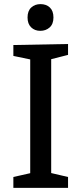

<svg xmlns="http://www.w3.org/2000/svg" viewBox="-20 -914 395 934"><path d="M311 -647 217 -623 229 -639V-58L217 -75L311 -53V0H45V-53L138 -74L127 -58V-639L141 -622L45 -642V-695L311 -700ZM176 -764Q149 -764 131.5 -781Q114 -798 114 -829Q114 -861 132 -877.5Q150 -894 177 -894Q205 -894 222.5 -877.5Q240 -861 240 -829Q240 -797 221.5 -780.5Q203 -764 176 -764Z"/></svg>

Font: Bitter Thin Medium
Style: Regular
Weight: 500
Version: Version 3.021